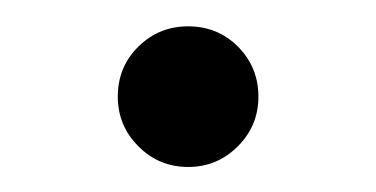

<svg xmlns="http://www.w3.org/2000/svg" viewBox="-20 -115 290 148"><path d="M125 -94.7Q147.9 -94.7 163.6 -78.9Q179.2 -63 179.2 -40.5Q179.2 -18.1 163.3 -2.2Q147.5 13.7 125 13.7Q102.5 13.7 86.7 -2.2Q70.8 -18.1 70.8 -40.5Q70.8 -63.5 86.7 -79.1Q102.5 -94.7 125 -94.7Z"/></svg>

Font: Jameel Khushkhat-L
Style: Regular
Weight: 400
Version: Version 3.5